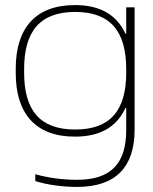

<svg xmlns="http://www.w3.org/2000/svg" viewBox="-20 -529 604 756"><path d="M510 -18V-500H477V-396H474C439 -472 373 -509 275 -509C119 -509 42 -417 42 -259V-241C42 -83 119 9 275 9C373 9 439 -28 474 -104H477V-17C477 117 415 179 283 179C229 179 172 172 119 157V184C167 199 227 207 284 207C435 207 510 129 510 -18ZM75 -243V-257C75 -404 136 -482 276 -482C416 -482 477 -404 477 -257V-243C477 -96 416 -19 276 -19C136 -19 75 -96 75 -243Z"/></svg>

Font: LT Wave Alt Thin
Style: Regular
Weight: 100
Designer: Daniel Lyons
Version: Version 2.5 (Glyphs App)